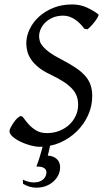

<svg xmlns="http://www.w3.org/2000/svg" viewBox="-20 -650 479 870"><path d="M252.4 107.9Q252.4 133.8 237.3 155.3Q222.2 176.8 198 188.7Q173.8 200.7 143.8 200.4Q113.8 200.2 84.5 183.1L83.5 164.1Q108.9 175.8 128.9 176.5Q148.9 177.2 162.6 171.1Q176.3 165 183.3 153.8Q190.4 142.6 190.4 130.9Q190.4 118.2 179.2 111.1Q168 104 145 105Q158.7 68.4 167.5 35.2Q169.9 24.9 172.9 14.6Q166.5 15.1 160.2 15.1Q141.6 15.1 117.9 8.8Q94.2 2.4 73 -7.8Q51.8 -18.1 37.4 -30.8Q22.9 -43.5 22.9 -56.2Q22.9 -62 28.8 -73.2Q34.7 -84.5 42.7 -95.9Q50.8 -107.4 59.8 -115.7Q68.8 -124 75.2 -124Q81.1 -124 89.4 -112.1Q97.7 -100.1 111.1 -85.4Q124.5 -70.8 144.3 -58.8Q164.1 -46.9 192.9 -46.9Q222.7 -46.9 248.3 -56.9Q273.9 -66.9 293 -84.2Q312 -101.6 323 -125Q334 -148.4 334 -175.8Q334 -195.8 328.1 -213.1Q322.3 -230.5 307.6 -246.8Q293 -263.2 268.6 -279.3Q244.1 -295.4 207 -313Q174.8 -328.1 153.8 -345.5Q132.8 -362.8 120.8 -380.6Q108.9 -398.4 104 -417Q99.1 -435.5 99.1 -453.1Q99.1 -485.4 114 -517.1Q128.9 -548.8 156 -573.7Q183.1 -598.6 221.4 -614.3Q259.8 -629.9 307.1 -629.9Q342.3 -629.9 372.3 -616.5Q402.3 -603 425.8 -585Q427.7 -583.5 425.8 -578.4Q423.8 -573.2 419.7 -566.4Q415.5 -559.6 409.4 -551.8Q403.3 -543.9 397 -536.9Q390.6 -529.8 385 -524.4Q379.4 -519 376 -517.1L361.8 -520Q353.5 -531.7 343.3 -542.2Q333 -552.7 320.8 -561Q308.6 -569.3 295.2 -574.2Q281.7 -579.1 267.1 -579.1Q240.7 -579.1 220.2 -570.6Q199.7 -562 185.8 -548.6Q171.9 -535.2 164.6 -518.6Q157.2 -502 157.2 -485.8Q157.2 -475.1 160.6 -463.4Q164.1 -451.7 174.8 -439Q185.5 -426.3 205.3 -411.9Q225.1 -397.5 257.8 -380.9Q296.4 -360.8 323.2 -342.8Q350.1 -324.7 366.7 -305.4Q383.3 -286.1 390.6 -264.2Q397.9 -242.2 397.9 -214.8Q397.9 -168.9 378.9 -127.4Q359.9 -85.9 327.4 -54.2Q294.9 -22.5 251.5 -3.4Q230 5.9 206.5 10.3Q206.1 14.6 205.1 19Q202.6 30.3 200.4 39.8Q198.2 49.3 196.3 55.2Q221.2 56.2 236.8 70.1Q252.4 84 252.4 107.9Z"/></svg>

Font: Gentium Plus Afr
Style: Italic
Weight: 400
Italic angle: -8°
Designer: J. Victor Gaultney, Annie Olsen, Iska Routamaa, Becca Hirsbrunner
Foundry: SIL International
Version: Version 5.000